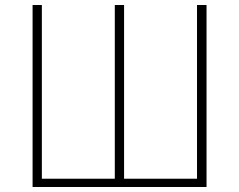

<svg xmlns="http://www.w3.org/2000/svg" viewBox="-20 -746 953 766"><path d="M147 -726V-33H438V-726H475V-33H766V-726H804V0H110V-726Z"/></svg>

Font: Kinto Sans Thin
Style: Regular
Weight: 100
Designer: Authors: Ryoko NISHIZUKA  (kana & ideographs); Paul D. Hunt (Latin, Greek & Cyrillic); Wenlong ZHANG  (bopomofo); Sandol
Foundry: Adobe Systems Incorporated, ookami Inc.
Version: Version 0.001